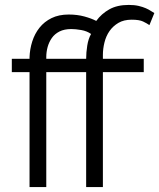

<svg xmlns="http://www.w3.org/2000/svg" viewBox="-20 -760 647 780"><path d="M515 -680Q483 -680 461 -667Q439 -654 425 -634Q411 -614 404.5 -588Q398 -562 398 -537V-521H564V-467H398V0H330V-467H168V0H100V-467H28V-521H100V-527Q101 -560 111 -591.5Q121 -623 140.5 -647.5Q160 -672 189.5 -686.5Q219 -701 259 -701Q294 -701 323 -693Q352 -685 371 -675Q392 -704 424 -722Q456 -740 503 -740Q526 -740 543 -736Q560 -732 572.5 -726.5Q585 -721 593 -715.5Q601 -710 607 -707L587 -658Q577 -665 561.5 -672.5Q546 -680 515 -680ZM330 -521Q330 -547 334.5 -575Q339 -603 350 -622Q333 -634 310 -638Q287 -642 270 -642Q241 -642 221.5 -632Q202 -622 190.5 -605.5Q179 -589 173.5 -569Q168 -549 168 -528V-521Z"/></svg>

Font: IngvarSans
Style: Regular
Weight: 400
Version: Version 1.000